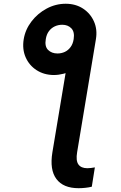

<svg xmlns="http://www.w3.org/2000/svg" viewBox="-20 -780 635 1009"><path d="M343.8 -510.3 483.9 -573.2 385.3 20Q377.9 64.5 392.1 84.2Q406.2 104 439 104Q447.8 104 458 102.8Q468.3 101.6 478.5 99.6L462.4 201.2Q446.8 205.1 428.7 207Q410.6 209 393.1 209Q312.5 209 276.4 160.6Q240.2 112.3 255.4 20ZM104.5 -573.2Q112.8 -624.5 145.3 -667Q177.7 -709.5 225.1 -734.9Q272.5 -760.3 325.2 -760.3Q377.4 -760.3 416.3 -734.9Q455.1 -709.5 473.9 -667Q492.7 -624.5 483.9 -573.2Q475.6 -522.5 442.6 -479.7Q409.7 -437 362.3 -411.6Q314.9 -386.2 262.7 -385.7Q210.9 -386.2 172.1 -411.4Q133.3 -436.5 114.7 -479Q96.2 -521.5 104.5 -573.2ZM282.2 -499Q302.7 -499 320.6 -507.3Q338.4 -515.6 350.8 -532.5Q363.3 -549.3 367.2 -574.7Q373 -612.3 355 -631.1Q336.9 -649.9 307.1 -649.9Q286.1 -649.9 267.8 -641.4Q249.5 -632.8 237.1 -616.2Q224.6 -599.6 220.7 -574.7Q213.9 -536.1 232.7 -517.6Q251.5 -499 282.2 -499Z"/></svg>

Font: Inter 24pt SemiBold
Style: Italic
Weight: 600
Italic angle: -9.3988°
Designer: Rasmus Andersson
Foundry: rsms
Version: Version 4.001;git-66647c0bb